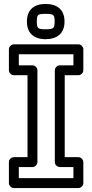

<svg xmlns="http://www.w3.org/2000/svg" viewBox="-20 -925 465 970"><path d="M351 -25H75V-81H144C159.1 -81 169 -95.3 169 -106V-570C169 -585.1 154.7 -595 144 -595H75V-651H351V-595H282C266.9 -595 257 -580.7 257 -570V-106C257 -90.9 271.3 -81 282 -81H351ZM376 25C386.7 25 401 15.1 401 0V-106C401 -116.7 391.1 -131 376 -131H307V-545H376C386.7 -545 401 -554.9 401 -570V-676C401 -686.7 391.1 -701 376 -701H50C39.3 -701 25 -691.1 25 -676V-570C25 -559.3 34.9 -545 50 -545H119V-131H50C39.3 -131 25 -121.1 25 -106V0C25 10.7 34.9 25 50 25ZM210 -855C251.3 -855 256 -850.7 256 -816C256 -781.7 250.2 -777 210 -777C170.3 -777 166 -782.5 166 -816C166 -850.8 170.1 -855 210 -855ZM210 -905C152.4 -905 116 -876 116 -816C116 -757.8 151.4 -727 210 -727C265.8 -727 306 -753.8 306 -816C306 -877.8 267.1 -905 210 -905Z"/></svg>

Font: Fog Sans
Style: Outline
Weight: 700
Foundry: Intel Corporation
Version: Version 1.00